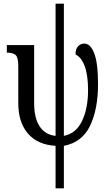

<svg xmlns="http://www.w3.org/2000/svg" viewBox="-20 -780 593 1040"><path d="M281 10Q183 4 131 -57Q79 -118 79 -221V-421Q79 -466 66.5 -480Q54 -494 20 -495H17V-536H165V-220Q165 -140 195 -95Q225 -50 281 -44V-760H326V-44Q392 -57 424.5 -125Q457 -193 457 -292Q457 -372 439 -421Q421 -470 389 -485Q389 -514 402.5 -529Q416 -544 437 -544Q470 -544 490.5 -491Q511 -438 511 -324Q511 -189 468 -99Q425 -9 326 10V240H281Z"/></svg>

Font: Noto Serif Cond
Style: Regular
Weight: 400
Width: 3
Designer: Monotype Design Team
Foundry: Monotype Imaging Inc.
Version: Version 1.001